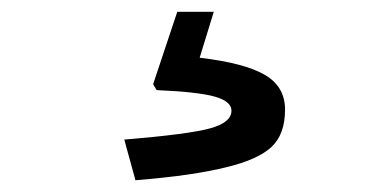

<svg xmlns="http://www.w3.org/2000/svg" viewBox="-20 -41 654 326"><path d="M240 102 281 -21H343L319 57Q395 66 429.5 86Q464 106 464 145Q464 187 441 208.5Q418 230 364 243Q336 250 298 255.5Q260 261 210 265L191 196Q300 187 336.5 177Q373 167 373 147Q373 131 344.5 123Q316 115 246 112Z"/></svg>

Font: Intel One Mono
Style: Bold
Weight: 700
Monospace: yes
Designer: Fred Shallcrass
Foundry: Frere-Jones Type LLC
Version: Version 1.400;hotconv 1.1.0;makeotfexe 2.6.0;FJTRelease1.4